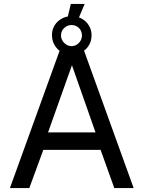

<svg xmlns="http://www.w3.org/2000/svg" viewBox="-20 -960 733 980"><path d="M245.2 -781.8Q245.2 -808.4 258.7 -830.4Q272.2 -852.4 295.3 -865Q318.4 -877.6 346 -877.6Q373.9 -877.6 397.2 -864.8Q420.4 -851.9 433.9 -829.6Q447.4 -807.2 447.4 -779.8Q447.4 -751.5 433.9 -728.9Q420.4 -706.3 397.2 -693.7Q373.9 -681 346 -681Q317.9 -681 294.8 -693.9Q271.7 -706.8 258.5 -729.9Q245.2 -753 245.2 -781.8ZM398.2 -778.8Q398.2 -802 382.9 -817.1Q367.6 -832.2 345 -832.2Q323.5 -832.2 307.4 -816.9Q291.4 -801.5 291.4 -778.8Q291.4 -765 298.9 -752.4Q306.4 -739.9 318.8 -732.2Q331.2 -724.5 345 -724.5Q359.4 -724.5 371.8 -732.2Q384.2 -739.9 391.2 -752.3Q398.2 -764.7 398.2 -778.8ZM341.5 -940H412.1L375.5 -853H320.9ZM292.2 -723H401.2L662.2 0H563.4L493.5 -195H201.1L129.6 0H30.6ZM467.6 -284.1 347.2 -627 225.2 -284.1Z"/></svg>

Font: Public Sans VF
Style: Regular
Weight: 400
Designer: Pablo Impallari, Rodrigo Fuenzalida (Modified by Dan O. Williams and USWDS)
Version: Version 1.003